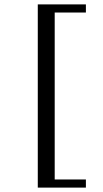

<svg xmlns="http://www.w3.org/2000/svg" viewBox="-20 -716 468 874"><path d="M152 138V-696H371V-659H229V101H371V138Z"/></svg>

Font: Wittgenstein Medium
Style: Regular
Weight: 500
Designer: Jörg Drees
Foundry: Jörg Drees
Version: Version 1.500